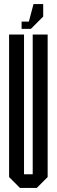

<svg xmlns="http://www.w3.org/2000/svg" viewBox="-20 -931 281 951"><path d="M133 -788H87V-824H123L146 -911H194V-849ZM79 0 25 -54V-760H99V-68H142V-760H216V-54L162 0Z"/></svg>

Font: Commune Nuit Debout
Style: Regular
Weight: 400
Designer: Sébastien Marchal
Foundry: Sébastien Marchal
Version: Version 1.003;PS 1.3;hotconv 1.0.88;makeotf.lib2.5.647800